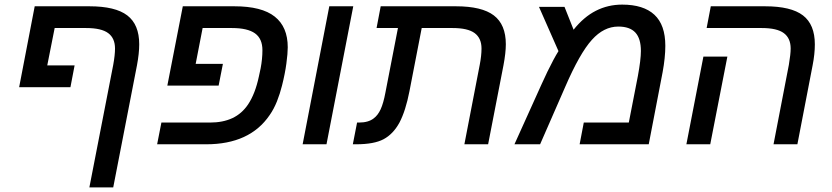

<svg xmlns="http://www.w3.org/2000/svg" viewBox="-20 -629 3626 837"><path d="M577.1 -344.2 473.6 188H369.6L473.6 -346.2Q481.4 -389.2 481.4 -417.5Q481.4 -462.4 451.7 -484.6Q421.9 -506.8 355.5 -506.8H218.3L186 -343.8H305.2L287.1 -249H63.5L131.3 -601.6H369.6Q482.9 -601.6 534.9 -561.8Q586.9 -522 586.9 -436Q586.9 -396.5 577.1 -344.2Z M1124 -410.2Q1124 -460.4 1091.6 -483.6Q1059.1 -506.8 991.2 -506.8H863.3L833 -350.6H951.7L933.1 -255.9H709.5L776.9 -601.6H1001.5Q1121.1 -601.6 1177.7 -556.6Q1234.4 -511.7 1234.4 -422.9Q1234.4 -396.5 1228.5 -352.5Q1222.7 -308.6 1209.5 -256.3Q1200.7 -220.7 1187.3 -187Q1173.8 -153.3 1155.3 -127Q1068.8 0 878.9 0H665L683.6 -94.7H895Q951.7 -94.7 992.9 -114Q1034.2 -133.3 1061.5 -173.8Q1077.1 -197.3 1088.9 -227.8Q1100.6 -258.3 1108.4 -294.9L1116.2 -331.1Q1124 -372.1 1124 -410.2Z M1520 -601.6 1403.3 0H1299.3L1415.5 -601.6Z M1721.2 -94.2Q1693.8 -44.4 1652.3 -22.2Q1610.8 0 1532.2 0H1518.1L1536.6 -94.7H1544.4Q1585.9 -94.7 1608.9 -112.8Q1627.4 -126.5 1639.4 -152.6Q1651.4 -178.7 1660.2 -225.6L1714.8 -506.8H1621.6L1639.6 -601.6H1967.3Q2080.6 -601.6 2132.8 -561.8Q2185.1 -522 2185.1 -436Q2185.1 -398.9 2174.8 -344.2L2107.9 0H2004.4L2071.3 -346.2Q2079.1 -386.2 2079.1 -417.5Q2079.1 -462.4 2049.3 -484.6Q2019.5 -506.8 1953.1 -506.8H1818.4L1765.1 -231.9Q1748.5 -146 1721.2 -94.2Z M2692.4 -608.9Q2785.2 -608.9 2832.8 -564.7Q2880.4 -520.5 2880.4 -429.2Q2880.4 -403.8 2877.4 -375Q2874.5 -346.2 2868.7 -314.9L2808.1 0H2506.8L2524.9 -94.7H2721.2L2760.7 -297.4Q2773.9 -369.1 2773.9 -406.7Q2773.9 -460.9 2749.8 -487.1Q2725.6 -513.2 2675.3 -513.2Q2612.3 -513.2 2560.5 -455.6Q2507.3 -397 2443.4 -249L2334.5 0H2222.7L2339.8 -259.3Q2353 -289.1 2366.5 -316.7Q2379.9 -344.2 2392.3 -367.4Q2404.8 -390.6 2414.6 -406.2L2329.6 -599.1H2440.9L2480.5 -499.5Q2524.9 -555.2 2577.6 -582Q2630.4 -608.9 2692.4 -608.9Z M3522.5 -344.2 3456.1 0H3352.1L3418.9 -346.2Q3426.8 -393.1 3426.8 -417.5Q3426.8 -462.4 3397 -484.6Q3367.2 -506.8 3300.8 -506.8H3060.5L3078.6 -601.6H3314.9Q3428.7 -601.6 3480.5 -561.8Q3532.2 -522 3532.2 -435.5Q3532.2 -393.6 3522.5 -344.2ZM3150.9 -382.3 3076.2 0H2972.2L3046.4 -382.3Z"/></svg>

Font: Arimo Medium
Style: Italic
Weight: 500
Italic angle: -12°
Designer: Steve Matteson
Foundry: Monotype Imaging Inc.
Version: Version 1.33